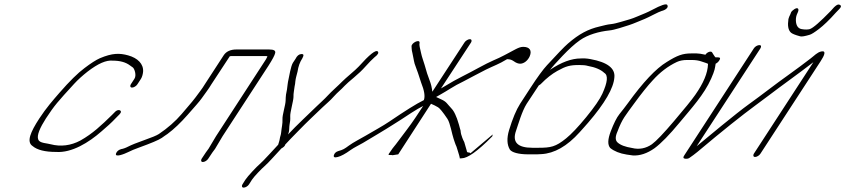

<svg xmlns="http://www.w3.org/2000/svg" viewBox="-20 -709 3861 877"><path d="M607.6 -324 623.9 -349C628.8 -357 632.2 -368 633.6 -381C636.4 -417 608.7 -444 565.6 -456C526 -467 493 -467 436.2 -443C418.2 -435 394.9 -420 366 -398C336.2 -376 297.5 -338 251.4 -285C221.1 -250 191.9 -217 159.7 -168C119.2 -106 100 -61 128.7 -42C149.8 -24 185.4 -15 236.4 -15C307.9 -10 385.6 -58 443.7 -109C472 -134 482.9 -142 514.2 -175L526.1 -187C544 -205 518.9 -215 503.5 -196L491.6 -184C443.5 -137 403.8 -99 347 -67C303.7 -44 257.7 -38 211.6 -50C205.6 -52 195.1 -53 180.6 -56C166.1 -59 157.5 -64 155 -71C146.3 -90 163.5 -127 189.7 -168C229.8 -229 242.7 -243 318.6 -326C335.9 -345 357.3 -364 380.1 -382C428.4 -419 465.2 -435 494.8 -432C527.8 -432 554.3 -425 573.9 -410C577.4 -407 582 -404 586.5 -401C594 -396 604.8 -365 593.9 -349L577.6 -324C572.6 -316 575.2 -309 583.2 -309C591.2 -309 602.6 -316 607.6 -324Z M931.1 16 950.4 -13C953.9 -18 957.3 -23 962.3 -29L996.8 -87L1206.4 -409C1224.2 -437 1234.6 -456 1237 -467C1239.4 -478 1230.9 -483 1208.9 -483H1059.9C1032.9 -483 1013.4 -474 1002.1 -457L915.6 -324C903.2 -303 888.9 -286 873 -264C855.2 -240 827.4 -210 809.6 -188C781.3 -155 746.1 -124 705.8 -97C695.3 -90 672.9 -81 639 -69C605.1 -57 580.1 -47 566.7 -40C553.3 -33 541.3 -29 533.8 -28C522.3 -25 513.9 -18 510.4 -9C501.6 13 549 -6 564.9 -14C578.3 -21 595.8 -28 615.2 -35C670.1 -55 704 -69 718.9 -79C727.9 -85 736.3 -92 744.8 -97C774.6 -119 804.9 -148 836.6 -184C868.4 -220 890.7 -245 900.6 -259C917.4 -283 932.7 -302 945.6 -324L1029.6 -452C1033.1 -453 1037.1 -453 1040.1 -453H1189.1C1194.1 -453 1198.1 -453 1201.6 -452C1201.1 -449 1197.7 -444 1194.2 -437L966.8 -87L932.8 -30C927.3 -23 923.9 -18 920.4 -13L901.1 16C896.2 24 898.7 31 906.7 31C914.7 31 926.2 24 931.1 16Z M1117.5 133 1130.8 112C1139.7 98 1176.4 60 1188.4 50C1203.3 38 1250.9 -16 1265.3 -31C1274.7 -36 1281.7 -42 1283.1 -49C1303 -71 1311.9 -79 1344.7 -113C1383.4 -153 1418.1 -185 1452.4 -218C1475.2 -240 1485.2 -246 1505.5 -269C1523.3 -289 1536.8 -298 1554.1 -317C1562.6 -326 1576.5 -338 1596.8 -355C1617.2 -372 1634.1 -388 1650 -406C1665.8 -424 1679.2 -437 1690.2 -447C1706.1 -459 1711.5 -468 1705.4 -474C1696.9 -483 1667.6 -460 1618.5 -405C1603.1 -388 1558.9 -353 1542.5 -336C1526.1 -319 1492.8 -290 1477.5 -273C1464.1 -258 1437.2 -234 1423.8 -221C1391.1 -189 1336 -138 1295.8 -95C1296.3 -96 1296.3 -98 1298.2 -102C1302.2 -112 1300.5 -129 1302.5 -139L1305.3 -157C1305.8 -162 1306.2 -169 1305.7 -178C1304.5 -194 1320.1 -248 1320.5 -265C1320.4 -275 1320.9 -284 1322.3 -291L1325.6 -314C1327.6 -322 1328.5 -330 1329 -337C1330.4 -352 1335.3 -366 1339.1 -382C1342.5 -405 1349.3 -425 1361.2 -443C1367.1 -455 1370 -463 1355.5 -462C1345 -461 1336.6 -454 1329.7 -440C1326.7 -436 1322.8 -430 1317.8 -422C1308.4 -407 1300.3 -358 1297.9 -347C1294 -331 1293.1 -315 1290.8 -300L1286.4 -277C1285.5 -269 1284.6 -259 1284.6 -249C1284.3 -230 1269.1 -183 1270.3 -165C1271.4 -143 1266.1 -126 1264.2 -104C1263.3 -92 1259.4 -86 1257.9 -75C1257 -67 1253.1 -57 1250.6 -48C1238.2 -35 1178.7 31 1165.8 41C1154.4 50 1110.2 97 1100.8 112L1087.5 133C1082.6 141 1085.1 148 1093.1 148C1101.1 148 1112.6 141 1117.5 133Z M1799 -4 1948.7 -235C1959.8 -231 1969.8 -225 1980.9 -219C1987.9 -215 2002.5 -198 2023.8 -166C2036.4 -147 2044.8 -95 2051.9 -75L2057.6 -58C2060.1 -51 2062.2 -45 2065.2 -39C2068.8 -30 2074.4 -7 2077.5 1L2080.1 12C2077.1 16 2087.1 14 2089.1 14C2115.1 14 2160.4 -17 2228.4 -86L2230.8 -95L2127.9 -8C2130.9 -12 2118.4 -13 2117.4 -13C2112.4 -13 2112.4 -19 2111.3 -23L2100.6 -60C2097.5 -66 2094.5 -72 2091.9 -79L2086.3 -96C2085.3 -100 2084.2 -106 2083.7 -113C2081.1 -120 2079.5 -129 2076.5 -139L2069.8 -160C2068.3 -165 2066.7 -170 2064.2 -175C2058.1 -191 2051 -205 2040.9 -215C2021.7 -235 2020.2 -244 1995.6 -255L1972 -266C1988.9 -276 1999.4 -281 2015.3 -291L2038.2 -305C2062.6 -320 2066.6 -322 2098.5 -338C2135.8 -357 2161.2 -372 2199.6 -391C2236.4 -409 2258.9 -416 2293.2 -437L2327.1 -455L2292.2 -437C2297.7 -440 2301.7 -438 2304.7 -438C2310.7 -438 2320.8 -434 2328.8 -428C2338.3 -421 2348.9 -418 2355.9 -418C2372.9 -418 2390.8 -432 2399.6 -452C2410.9 -479 2398.8 -495 2369.8 -495C2358.8 -495 2348.8 -491 2336.9 -485L2327.4 -480C2299 -465 2269.6 -448 2233.3 -433C2197.9 -418 2140.1 -384 2089.8 -359C2067.4 -348 2041 -333 2009.6 -314L1994.2 -305L2131.6 -515C2136.6 -523 2134 -530 2126 -530C2118 -530 2106.6 -523 2101.6 -515L1954.8 -290C1952.7 -308 1949.1 -325 1941.9 -343C1934.8 -361 1927.1 -384 1919.4 -413L1910.7 -440C1908.1 -449 1905.1 -457 1903.5 -466C1900.9 -481 1896.8 -491 1895.7 -505L1896.6 -515C1895.5 -531 1858.7 -513 1859.8 -497L1860.3 -488C1860.9 -481 1861.4 -474 1863.5 -468C1867.6 -452 1869.2 -435 1873.9 -418L1883.6 -391C1891.2 -372 1896.4 -352 1903.5 -332C1918.3 -295 1922.5 -269 1916.1 -252L1914.6 -251C1881.7 -235 1829.5 -202 1758.8 -154C1733 -136 1676.7 -105 1649.8 -89C1624.4 -74 1595.6 -60 1573.7 -44C1553.3 -29 1547.3 -25 1525.4 -19C1514.9 -16 1507.4 -9 1505 0C1502.6 9 1508.1 12 1523.1 8C1538 4 1557 -6 1581.8 -24C1598.7 -36 1620.7 -46 1637.6 -56C1668.9 -75 1739.1 -116 1776 -140L1810.8 -162C1824.2 -171 1840.1 -181 1858.1 -193C1885.9 -211 1892.4 -214 1912.8 -225L1877.2 -171C1853.5 -135 1822.3 -96 1798 -63C1782.2 -41 1776.2 -37 1763.4 -17L1756.4 -7C1751.5 1 1759.5 -1 1767.5 -1L1773 0Z M2441.1 -319C2446.6 -322 2449.6 -324 2452.1 -327C2476.4 -352 2500.7 -371 2525.6 -385C2565.4 -407 2582.9 -412 2625.9 -412C2641.9 -412 2655.4 -411 2664.9 -408C2699 -402 2724.6 -391 2740.2 -376C2758.8 -365 2755 -333 2731.4 -281C2720.1 -256 2695.4 -220 2657.7 -174C2620 -128 2589.3 -96 2565.9 -77C2517.7 -38 2495.7 -34 2437.7 -34H2411.7C2343.7 -34 2318.6 -60 2337.2 -112C2347 -140 2364 -201 2385.7 -235ZM2492.1 -390C2502.5 -403 2520.8 -424 2549.6 -454C2578.4 -484 2604.2 -508 2628.6 -525C2665.4 -551 2716.3 -565 2763.7 -570C2786.7 -572 2830.1 -587 2852.5 -594C2875 -601 2904.9 -615 2925.8 -623C2943.3 -630 2990.1 -656 3002.6 -659C3019.5 -663 3036.4 -675 3027.4 -687C3022.3 -693 2999.9 -686 2959 -664C2947.1 -658 2937.6 -653 2927.6 -649C2909.2 -642 2875.3 -626 2856.8 -621C2837.4 -616 2794 -601 2772 -599C2752 -597 2740.1 -593 2718.6 -588C2666.7 -576 2624.8 -554 2574.2 -510C2556.8 -495 2525.5 -462 2478.4 -411C2461.6 -393 2434.8 -357 2401.2 -305L2355.7 -235C2337.9 -207 2321.2 -167 2305.1 -114C2294.4 -78 2295.6 -48 2308.8 -26C2317.4 -13 2348 -4 2393 -4H2419C2429 -4 2440 -4 2452.5 -5C2511.9 -8 2570.2 -41 2627.7 -105C2642.6 -121 2655 -136 2665.9 -148C2742.7 -237 2783.2 -307 2786.3 -356C2790.5 -397 2754.3 -425 2677.2 -439C2661.7 -442 2647.2 -443 2632.7 -442C2590.7 -442 2544.3 -425 2492.1 -390Z M3213.9 -416C3212.7 -375 3193 -329 3155.9 -276C3139.1 -252 3106.4 -212 3058.8 -156C3011.3 -100 2978 -65 2957.6 -50C2930.3 -31 2899.3 -25 2867.3 -33C2836.7 -38 2813.7 -46 2800.1 -59C2790 -69 2789.9 -85 2800.7 -109C2822.7 -168 2837.6 -182 2875.7 -235C2909.9 -282 2938.1 -317 2961.4 -342C2994.7 -379 3031.4 -407 3071.8 -426C3084.8 -432 3100.2 -435 3118.2 -435H3139.2C3156.2 -435 3171.3 -433 3184.8 -428C3194.8 -424 3216.4 -419 3213.9 -416ZM3138 -465C3098 -465 3073.6 -456 3025.8 -426C2976 -396 2917 -333 2848.2 -238C2835.8 -221 2822.5 -204 2809.6 -188C2796.7 -172 2783.4 -145 2769.7 -109C2756 -73 2754.6 -48 2767.3 -33C2785.9 -18 2810.9 -8 2842.5 -3L2870.5 1C2902.5 3 2935.9 -8 2969.8 -32C2999.6 -54 3037.8 -93 3084.9 -150C3136.9 -213 3196.4 -277 3228.4 -350C3245.6 -389 3245.5 -397 3248.9 -418C3255.3 -421 3260.8 -426 3264.8 -432C3271.7 -442 3270.2 -447 3260.2 -447H3248.2C3246.6 -448 3243.1 -453 3238 -461L3232.5 -470C3227.9 -477 3210.5 -472 3202.1 -459C3185 -463 3171 -465 3162 -465Z M3774.6 -659C3725.9 -609 3694.1 -581 3678.7 -576C3671.7 -574 3658.2 -573 3641.7 -576C3625.2 -579 3616.6 -592 3615.4 -614C3614.8 -627 3617.2 -638 3622.1 -648C3627.1 -658 3628.5 -665 3625.5 -669C3619.9 -678 3597.5 -661 3593.6 -653L3589.7 -643C3586.2 -636 3582.8 -629 3581.3 -622C3577.1 -593 3579.7 -572 3592.8 -560C3598.3 -555 3612.4 -549 3635.4 -543C3642.4 -541 3657.9 -544 3677.9 -550C3685.9 -552 3700.3 -561 3721.2 -577C3742.1 -593 3768.4 -618 3797.6 -651L3814 -668C3823.9 -678 3823.4 -685 3812.8 -688C3806.8 -690 3799.4 -685 3789.9 -676ZM3423.3 -488 3106 0C3099.1 10 3100.6 15 3110.1 16C3119.6 17 3126.6 15 3132.1 10C3141 4 3152 -4 3165.4 -15C3281.7 -113 3370.1 -183 3429.8 -227C3453.2 -244 3472.6 -259 3491.5 -273C3547.6 -316 3630.7 -375 3695.3 -425L3423.4 -7C3418.5 1 3421.1 8 3429.1 8C3437.1 8 3448.5 1 3453.4 -7L3728.8 -430C3745.1 -455 3755.9 -479 3731.4 -474C3712.5 -470 3700.1 -455 3682.7 -442C3650.9 -418 3618.6 -393 3580.3 -366C3523.6 -326 3459.4 -275 3399.3 -232C3343.6 -192 3207.9 -79 3162.2 -41L3453.3 -488C3458.8 -497 3456.7 -503 3448.7 -503C3440.7 -503 3428.8 -497 3423.3 -488Z"/></svg>

Font: MewTooHand
Style: UltimateIta
Weight: 400
Designer: Mew Too, Robert Jablonski
Version: Version 0.77